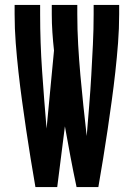

<svg xmlns="http://www.w3.org/2000/svg" viewBox="-20 -755 540 775"><path d="M377 0H289Q276 -61 264.5 -122Q253 -183 242 -245L211 0H123Q113 -58 103.5 -116Q94 -174 85.5 -232Q77 -290 69 -348Q61 -406 54.5 -464.5Q48 -523 43.5 -581.5Q39 -640 39 -698V-735H142V-698Q142 -583 150 -467.5Q158 -352 168 -236L198 -551Q194 -587 191.5 -624Q189 -661 189 -698V-735H292V-698Q292 -636 295.5 -574.5Q299 -513 304.5 -451.5Q310 -390 316.5 -328.5Q323 -267 330 -206Q335 -267 340 -328.5Q345 -390 348.5 -451.5Q352 -513 355 -575Q358 -637 358 -698V-735H461V-698Q461 -640 456.5 -581.5Q452 -523 445.5 -464.5Q439 -406 431 -348Q423 -290 414.5 -232Q406 -174 396.5 -116Q387 -58 377 0Z"/></svg>

Font: Iosevka Term
Style: Bold
Weight: 700
Monospace: yes
Designer: Belleve Invis
Foundry: Belleve Invis
Version: Version 30.0.1